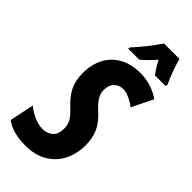

<svg xmlns="http://www.w3.org/2000/svg" viewBox="-310 -991 1061 1061"><g transform="rotate(45 221.0 -460.5)"><path d="M-19 -33 11 -176Q38 -153 73 -137.5Q108 -122 140 -122Q176 -122 200 -143Q224 -164 224 -209Q224 -237 212 -259.5Q200 -282 164 -316Q119 -358 99 -399Q79 -440 79 -499Q79 -564 105 -615Q131 -666 182.5 -695Q234 -724 307 -724Q348 -724 390 -710.5Q432 -697 461 -675L400 -551Q374 -571 347.5 -582.5Q321 -594 300 -594Q269 -594 248 -573Q227 -552 227 -513Q227 -487 241 -463.5Q255 -440 293 -405Q335 -367 354 -325Q373 -283 373 -225Q373 -161 346.5 -107.5Q320 -54 267 -22Q214 10 139 10Q38 10 -19 -33ZM163 -782Q226 -850 281 -931H402Q409 -902 425 -858Q441 -814 456 -784L453 -771H370Q347 -802 323 -846Q282 -799 247 -771H161Z"/></g></svg>

Font: Noto Sans Display Ex Bold Cond
Style: Italic
Weight: 800
Width: 3
Italic angle: -12°
Designer: Monotype Design team
Foundry: Monotype Imaging Inc.
Version: Version 1.000